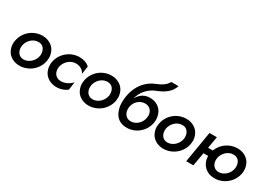

<svg xmlns="http://www.w3.org/2000/svg" viewBox="4 -1609 3409 2447"><g transform="rotate(30 1708.5 -385.0)"><path d="M44 -230C42 -217 41 -205 41 -193C41 -163 48 -133 62 -102C90 -39 159 9 251 9C389 9 510 -95 528 -230C530 -243 531 -256 531 -268C531 -297 524 -328 510 -359C483 -420 413 -470 321 -470C181 -470 64 -367 44 -230ZM154 -230C168 -310 236 -375 312 -375C313 -375 315 -375 316 -375C342 -375 363 -368 380 -354C412 -326 420 -287 420 -257C420 -248 420 -239 418 -230C404 -152 335 -86 256 -86C231 -87 210 -94 193 -108C160 -135 152 -174 152 -203C152 -212 153 -221 154 -230Z M697 -230C713 -310 782 -377 866 -377C925 -377 975 -347 996 -299L1013 -419C977 -451 926 -470 866 -470C727 -470 607 -367 587 -230C585 -218 585 -206 585 -195C585 -164 591 -133 605 -102C633 -39 703 9 795 10C858 10 911 -10 952 -42L968 -160C932 -119 873 -84 809 -84C808 -84 806 -84 805 -84C778 -85 756 -92 739 -106C703 -133 695 -172 695 -203C695 -212 696 -221 697 -230Z M1060 -230C1058 -217 1057 -205 1057 -193C1057 -163 1064 -133 1078 -102C1106 -39 1175 9 1267 9C1405 9 1526 -95 1544 -230C1546 -243 1547 -256 1547 -268C1547 -297 1540 -328 1526 -359C1499 -420 1429 -470 1337 -470C1197 -470 1080 -367 1060 -230ZM1170 -230C1184 -310 1252 -375 1328 -375C1329 -375 1331 -375 1332 -375C1358 -375 1379 -368 1396 -354C1428 -326 1436 -287 1436 -257C1436 -248 1436 -239 1434 -230C1420 -152 1351 -86 1272 -86C1247 -87 1226 -94 1209 -108C1176 -135 1168 -174 1168 -203C1168 -212 1169 -221 1170 -230Z M1883 -376C1909 -376 1931 -370 1949 -357C1985 -331 1996 -292 1996 -260C1996 -250 1995 -240 1993 -230C1981 -152 1914 -86 1834 -86C1760 -86 1726 -149 1726 -206L1618 -238C1618 -196 1625 -156 1640 -118C1668 -42 1729 10 1830 10C1971 10 2086 -96 2104 -230C2105 -242 2106 -253 2106 -264C2106 -295 2099 -327 2086 -359C2059 -422 1992 -470 1903 -470C1839 -470 1789 -445 1752 -402C1741 -389 1730 -374 1721 -358C1724 -370 1727 -382 1732 -393C1762 -478 1833 -550 1919 -584C2026 -624 2111 -684 2140 -779L2034 -780C2005 -725 1953 -691 1874 -659C1712 -595 1618 -436 1618 -238L1721 -208V-209L1726 -206C1726 -314 1809 -376 1883 -376Z M2161 -230C2159 -217 2158 -205 2158 -193C2158 -163 2165 -133 2179 -102C2207 -39 2276 9 2368 9C2506 9 2627 -95 2645 -230C2647 -243 2648 -256 2648 -268C2648 -297 2641 -328 2627 -359C2600 -420 2530 -470 2438 -470C2298 -470 2181 -367 2161 -230ZM2271 -230C2285 -310 2353 -375 2429 -375C2430 -375 2432 -375 2433 -375C2459 -375 2480 -368 2497 -354C2529 -326 2537 -287 2537 -257C2537 -248 2537 -239 2535 -230C2521 -152 2452 -86 2373 -86C2348 -87 2327 -94 2310 -108C2277 -135 2269 -174 2269 -203C2269 -212 2270 -221 2271 -230Z M2780 -460 2703 0H2808L2843 -198H2912C2912 -196 2912 -195 2912 -193C2912 -163 2918 -135 2929 -110C2961 -37 3029 9 3121 9C3261 9 3379 -95 3399 -230C3401 -242 3401 -254 3401 -265C3401 -296 3395 -327 3381 -358C3353 -421 3284 -470 3192 -470C3099 -470 3015 -425 2963 -353C2948 -333 2937 -311 2928 -288H2859L2889 -460ZM3024 -230C3038 -310 3106 -375 3182 -375C3183 -375 3185 -375 3186 -375C3212 -375 3233 -368 3250 -354C3283 -326 3290 -287 3290 -258C3290 -249 3290 -240 3288 -230C3274 -152 3206 -86 3127 -86C3101 -87 3080 -94 3063 -108C3030 -135 3022 -174 3022 -203C3022 -212 3023 -221 3024 -230Z"/></g></svg>

Font: Jost Medium
Style: Italic
Weight: 500
Italic angle: -5°
Version: Version 3.710